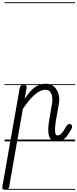

<svg xmlns="http://www.w3.org/2000/svg" viewBox="-45 -1250 685 1698"><path d="M450.5 0Q426 0 410.5 -12.8Q395 -25.5 388 -50Q381 -74.5 381.8 -109.5Q382.5 -144.5 390.5 -189.5L415.5 -336Q420 -362 416.8 -389.8Q413.5 -417.5 399.5 -437Q385.5 -456.5 358 -456.5Q314 -456.5 265.5 -415.8Q217 -375 157 -287L36 401.5Q34 415.5 23 422Q12 428.5 0.5 428.5Q-12.5 428.5 -19.8 422.5Q-27 416.5 -24.5 402.5L129.5 -472Q131 -481.5 136.2 -487.8Q141.5 -494 149 -497.2Q156.5 -500.5 163.5 -500.5Q176.5 -500.5 184.8 -494Q193 -487.5 190.5 -474.5L173 -375Q220.5 -448 263.8 -478.8Q307 -509.5 363 -509.5Q405 -509.5 432.8 -484.5Q460.5 -459.5 472.2 -419.5Q484 -379.5 476 -334L448 -175Q444 -152 442 -123.2Q440 -94.5 444 -73.5Q448 -52.5 461.5 -52.5Q478.5 -52.5 493.5 -65Q508.5 -77.5 525.5 -106.5L533.5 -120.5Q544 -138.5 552 -146Q560 -153.5 569.5 -153.5Q579.5 -153.5 586.2 -147Q593 -140.5 593 -127.5Q593 -120 583.5 -104Q574 -88 562.5 -68Q540.5 -33 514.2 -16.5Q488 0 450.5 0ZM450.5 0Q426 0 410.5 -12.8Q395 -25.5 388 -50Q381 -74.5 381.8 -109.5Q382.5 -144.5 390.5 -189.5L415.5 -336Q420 -362 416.8 -389.8Q413.5 -417.5 399.5 -437Q385.5 -456.5 358 -456.5Q314 -456.5 265.5 -415.8Q217 -375 157 -287L36 401.5Q34 415.5 23 422Q12 428.5 0.5 428.5Q-12.5 428.5 -19.8 422.5Q-27 416.5 -24.5 402.5L129.5 -472Q131 -481.5 136.2 -487.8Q141.5 -494 149 -497.2Q156.5 -500.5 163.5 -500.5Q176.5 -500.5 184.8 -494Q193 -487.5 190.5 -474.5L173 -375Q220.5 -448 263.8 -478.8Q307 -509.5 363 -509.5Q405 -509.5 432.8 -484.5Q460.5 -459.5 472.2 -419.5Q484 -379.5 476 -334L448 -175Q444 -152 442 -123.2Q440 -94.5 444 -73.5Q448 -52.5 461.5 -52.5Q478.5 -52.5 493.5 -65Q508.5 -77.5 525.5 -106.5L533.5 -120.5Q544 -138.5 552 -146Q560 -153.5 569.5 -153.5Q579.5 -153.5 586.2 -147Q593 -140.5 593 -127.5Q593 -120 583.5 -104Q574 -88 562.5 -68Q540.5 -33 514.2 -16.5Q488 0 450.5 0ZM-5 420.5H619.5V428.5H-5ZM-5 -16H619.5V0H-5ZM-5 -505.5H619.5V-497.5H-5ZM-5 -1230H619.5V-1222H-5Z"/></svg>

Font: Edu VIC WA NT Pre Guide
Style: Regular
Weight: 400
Designer: Tina and Corey Anderson, Eben Sorkin, Mirko Velimirovic
Foundry: Google for Education
Version: Version 1.000